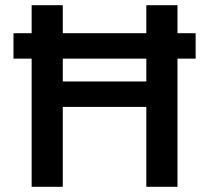

<svg xmlns="http://www.w3.org/2000/svg" viewBox="-20 -720 806 740"><path d="M32 -494V-592H734V-494ZM544 0V-700H664V0ZM102 0V-700H222V0ZM204 -308V-406H567V-308Z"/></svg>

Font: DM Sans 24pt SemiBold
Style: Regular
Weight: 600
Designer: Colophon Foundry, Jonny Pinhorn
Foundry: Colophon Foundry
Version: Version 4.004;gftools[0.9.30]